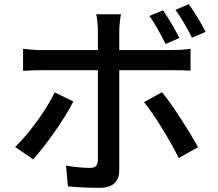

<svg xmlns="http://www.w3.org/2000/svg" viewBox="-20 -847 1040 916"><path d="M758 -798 693 -771C720 -733 750 -678 770 -637L836 -666C816 -705 783 -762 758 -798ZM881 -827 817 -800C845 -762 875 -710 896 -667L961 -695C943 -732 907 -790 881 -827ZM330 -363 241 -406C201 -323 118 -208 52 -146L138 -87C194 -147 286 -276 330 -363ZM753 -407 667 -360C718 -298 792 -175 833 -93L925 -145C885 -217 806 -343 753 -407ZM90 -614V-509C117 -511 149 -512 180 -512H447V-508C447 -460 447 -130 447 -83C446 -56 435 -46 409 -46C383 -46 338 -49 295 -57L304 42C349 47 408 49 455 49C521 49 549 18 549 -36C549 -113 549 -426 549 -508V-512H801C826 -512 860 -512 889 -510V-614C863 -610 826 -608 800 -608H549V-700C549 -723 554 -765 557 -779H439C443 -763 447 -725 447 -701V-608H179C148 -608 118 -611 90 -614Z"/></svg>

Font: ChiuKong Gothic CL Medium
Style: Regular
Weight: 500
Designer: Ryoko NISHIZUKA 西塚涼子 (kana, bopomofo & ideographs); Paul D. Hunt (Latin, Greek & Cyrillic); Sandoll Communications 산돌커뮤니
Foundry: Adobe
Version: Version 1.300